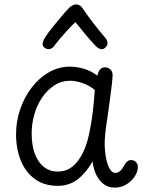

<svg xmlns="http://www.w3.org/2000/svg" viewBox="-20 -844 653 873"><path d="M53 -234Q53 -293 72 -348Q91 -403 124.5 -446.5Q158 -490 202.5 -515.5Q247 -541 299 -541Q326 -541 359 -532Q392 -523 423 -500Q428 -522 436.5 -530Q445 -538 457 -538Q471 -538 482 -528Q493 -518 492 -498Q490 -467 483.5 -419.5Q477 -372 471 -327Q469 -313 465 -286.5Q461 -260 458.5 -234Q456 -208 456 -193Q456 -160 461.5 -129Q467 -98 478 -78Q489 -58 503 -58Q516 -58 526 -66.5Q536 -75 546 -94Q552 -105 560 -111Q568 -117 578 -116Q587 -116 594.5 -110.5Q602 -105 605 -96.5Q608 -88 606 -76Q604 -58 590 -38Q576 -18 553 -4.5Q530 9 501 9Q473 9 452 -6.5Q431 -22 418 -48.5Q405 -75 401 -110Q372 -59 333.5 -29Q295 1 243 1Q181 1 139 -29.5Q97 -60 75 -113Q53 -166 53 -234ZM124 -237Q124 -183 138.5 -144.5Q153 -106 179.5 -85Q206 -64 243 -64Q276 -64 299.5 -79.5Q323 -95 340 -120.5Q357 -146 368 -175Q378 -201 385 -234Q392 -267 397.5 -303.5Q403 -340 406 -374.5Q409 -409 411 -435Q384 -457 353 -467Q322 -477 300 -477Q260 -477 227.5 -456Q195 -435 171.5 -400.5Q148 -366 136 -323.5Q124 -281 124 -237ZM228 -637Q219 -624 206 -621Q193 -618 180 -629Q172 -637 174.5 -649.5Q177 -662 185 -674Q200 -697 220.5 -722Q241 -747 260.5 -770.5Q280 -794 295 -809Q303 -816 311 -820Q319 -824 326 -824Q335 -824 342.5 -819.5Q350 -815 356 -806Q375 -777 403.5 -740Q432 -703 457 -674Q467 -663 468.5 -651Q470 -639 461 -630Q451 -618 439 -620.5Q427 -623 416 -634Q394 -657 369 -687Q344 -717 323 -743Q309 -731 291 -711.5Q273 -692 256 -672Q239 -652 228 -637Z"/></svg>

Font: Playpen Sans Light
Style: Regular
Weight: 300
Designer: Laura Meseguer, Veronika Burian, José Scaglione
Foundry: TypeTogether
Version: Version 1.001